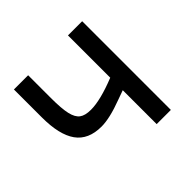

<svg xmlns="http://www.w3.org/2000/svg" viewBox="-134 -648 784 784"><g transform="rotate(-45 258.5 -256.0)"><path d="M40 -512.2H122.1V-380.9Q122.1 -319.3 129.4 -287.8Q136.7 -256.3 153.6 -243.7Q170.4 -231 204.1 -231Q259.3 -231 352.1 -268.1V-512.2H434.1V0H352.1V-195.8L311.5 -181.2Q233.9 -151.9 186 -151.9Q110.4 -151.9 75.2 -201.2Q40 -250.5 40 -351.1Z"/></g></svg>

Font: Lorenzo Sans
Style: Regular
Weight: 400
Foundry: Intel Corporation
Version: Version 1.00; ttfautohint (v1.5)